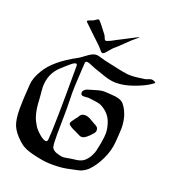

<svg xmlns="http://www.w3.org/2000/svg" viewBox="-171 -1131 1121 1245"><g transform="rotate(20 389.5 -508.5)"><path d="M583 -984.4Q583 -982.4 574.2 -975.6Q541 -949.2 506.8 -914.6Q472.7 -879.9 448.2 -860.4Q440.4 -853.5 429.2 -839.4Q418 -825.2 408.7 -815.4Q399.4 -805.7 391.6 -805.7Q384.8 -805.7 378.9 -812.5Q364.3 -831.1 353 -842.3Q341.8 -853.5 325.2 -868.7Q308.6 -883.8 300.8 -891.6Q236.3 -954.1 229.5 -960Q226.6 -962.9 226.6 -965.8Q226.6 -969.7 233.4 -972.7Q240.2 -975.6 250.5 -979.5Q260.7 -983.4 265.6 -985.4Q268.6 -986.3 278.8 -994.1Q289.1 -1002 293.9 -1002Q297.9 -1002 300.8 -999Q313.5 -986.3 333.5 -960Q353.5 -933.6 361.3 -923.8Q365.2 -919.9 368.7 -910.2Q372.1 -900.4 376 -894Q379.9 -887.7 385.7 -887.7Q388.7 -887.7 390.6 -888.7Q415 -897.5 426.8 -904.8Q438.5 -912.1 445.3 -915Q460.9 -922.9 495.1 -940.4Q529.3 -958 554.2 -971.2Q579.1 -984.4 583 -984.4ZM348.6 -304.7Q348.6 -311.5 354.5 -320.8Q360.4 -330.1 370.1 -342.8Q379.9 -355.5 383.8 -360.4Q384.8 -361.3 388.2 -367.7Q391.6 -374 393.6 -376Q395.5 -377.9 400.4 -381.8Q405.3 -385.7 411.1 -387.2Q417 -388.7 425.8 -388.7Q434.6 -388.7 443.8 -385.7Q453.1 -382.8 458.5 -379.9Q463.9 -377 475.6 -370.1Q487.3 -363.3 492.2 -360.4Q494.1 -359.4 500.5 -356Q506.8 -352.5 509.3 -351.1Q511.7 -349.6 516.6 -346.2Q521.5 -342.8 523.4 -339.8Q525.4 -336.9 526.9 -332Q528.3 -327.1 528.3 -321.3Q528.3 -315.4 525.4 -309.1Q522.5 -302.7 520 -299.8Q517.6 -296.9 509.8 -289.1Q502 -281.2 501 -279.3Q470.7 -248 451.2 -248Q444.3 -248 438 -250.5Q431.6 -252.9 423.3 -257.3Q415 -261.7 411.1 -263.7Q348.6 -290 348.6 -304.7ZM262.7 -668.9Q262.7 -683.6 253.9 -683.6Q249 -683.6 240.7 -679.2Q232.4 -674.8 222.2 -666Q211.9 -657.2 203.1 -649.9Q194.3 -642.6 183.1 -631.8Q171.9 -621.1 167 -617.2Q103.5 -559.6 103.5 -466.8Q103.5 -456.1 105.5 -437Q107.4 -418 107.4 -417Q108.4 -408.2 109.9 -385.3Q111.3 -362.3 111.8 -353.5Q112.3 -344.7 114.7 -326.7Q117.2 -308.6 119.6 -298.3Q122.1 -288.1 126.5 -272.9Q130.9 -257.8 137.7 -244.1Q144.5 -230.5 153.3 -215.8Q166 -194.3 195.3 -168.9Q224.6 -143.6 241.2 -143.6Q252 -143.6 253.9 -159.2Q262.7 -248 262.7 -668.9ZM538.1 -654.3Q499 -654.3 450.2 -671.9Q401.4 -689.5 396.5 -690.4Q384.8 -693.4 356.9 -705.6Q329.1 -717.8 319.3 -717.8Q305.7 -717.8 305.7 -704.1Q304.7 -677.7 300.3 -607.4Q295.9 -537.1 295.9 -494.1Q295.9 -474.6 296.9 -447.3Q297.9 -419.9 297.9 -383.8Q297.9 -354.5 296.9 -294.4Q295.9 -234.4 295.9 -209Q295.9 -148.4 299.8 -128.9Q301.8 -115.2 313 -106.4Q324.2 -97.7 332 -95.2Q339.8 -92.8 360.4 -86.9Q373 -84 383.8 -84Q390.6 -84 438.5 -92.8Q447.3 -93.8 461.9 -95.7Q476.6 -97.7 483.9 -99.1Q491.2 -100.6 502 -105Q512.7 -109.4 522.5 -117.2Q543 -134.8 555.2 -158.2Q567.4 -181.6 570.8 -196.3Q574.2 -210.9 582 -249Q590.8 -299.8 590.8 -322.3Q590.8 -359.4 576.2 -399.4Q558.6 -447.3 512.7 -476.6Q498 -486.3 483.9 -490.2Q469.7 -494.1 449.2 -496.6Q428.7 -499 417 -501Q413.1 -502 406.2 -502Q400.4 -502 389.6 -501Q378.9 -500 374 -500Q352.5 -500 352.5 -518.6Q352.5 -529.3 361.3 -537.6Q370.1 -545.9 379.9 -549.3Q389.6 -552.7 408.2 -557.6Q426.8 -562.5 434.6 -565.4Q464.8 -575.2 489.3 -575.2Q503.9 -575.2 512.7 -574.2Q520.5 -573.2 540.5 -572.3Q560.5 -571.3 568.8 -569.8Q577.1 -568.4 591.3 -564.5Q605.5 -560.5 615.2 -553.2Q625 -545.9 632.8 -534.2Q674.8 -474.6 674.8 -389.6Q674.8 -363.3 668.9 -291Q664.1 -230.5 635.7 -171.4Q607.4 -112.3 570.3 -74.2Q557.6 -61.5 542 -52.7Q526.4 -43.9 517.1 -41Q507.8 -38.1 482.9 -33.2Q458 -28.3 450.2 -26.4Q401.4 -14.6 335.9 -14.6Q282.2 -14.6 240.2 -24.4Q234.4 -25.4 215.8 -29.3Q197.3 -33.2 191.4 -35.2Q185.5 -37.1 171.4 -41Q157.2 -44.9 149.9 -48.3Q142.6 -51.8 131.3 -57.1Q120.1 -62.5 110.8 -69.3Q101.6 -76.2 91.8 -85Q44.9 -127.9 27.8 -168Q10.7 -208 10.7 -287.1Q10.7 -340.8 18.6 -450.2Q21.5 -500 56.6 -556.6Q108.4 -644.5 254.9 -722.7Q268.6 -730.5 289.6 -746.6Q310.5 -762.7 327.6 -772Q344.7 -781.2 361.3 -781.2Q373 -781.2 383.8 -777.3Q411.1 -767.6 483.4 -752.9Q501 -749 524.4 -744.1Q547.9 -739.3 558.6 -737.3Q569.3 -735.4 584 -733.4Q598.6 -731.4 613.3 -731.4Q646.5 -731.4 708 -741.2Q714.8 -742.2 729 -748Q743.2 -753.9 751 -753.9Q758.8 -753.9 769 -749.5Q779.3 -745.1 779.3 -741.2Q779.3 -737.3 746.6 -717.3Q713.9 -697.3 653.8 -675.8Q593.8 -654.3 538.1 -654.3Z"/></g></svg>

Font: Isabella
Style: Medium
Weight: 500
Designer: John Stracke
Version: Version 001.202